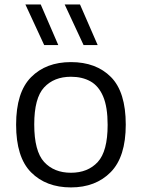

<svg xmlns="http://www.w3.org/2000/svg" viewBox="-20 -828 634 858"><path d="M297 9.5Q186 9.5 119 -57.8Q52 -125 52 -271Q52 -415.5 118.8 -483Q185.5 -550.5 297 -550.5Q409.5 -550.5 475.8 -483.8Q542 -417 542 -271Q542 -127 474.8 -58.8Q407.5 9.5 297 9.5ZM297 -56Q372.5 -56 416.8 -104Q461 -152 461 -270Q461 -349.5 441 -396.8Q421 -444 384.2 -464.5Q347.5 -485 297 -485Q221.5 -485 177.2 -437.5Q133 -390 133 -272Q133 -152.5 177.2 -104.2Q221.5 -56 297 -56ZM353.5 -626.5 269 -808H337.5L416.5 -626.5ZM177.5 -626.5 93.5 -808H162L240.5 -626.5Z"/></svg>

Font: Encode Sans Semi Expanded
Style: Regular
Weight: 400
Width: 6
Designer: Multiple Designers
Foundry: Impallari Type
Version: Version 3.000; ttfautohint (v1.8.3) -l 8 -r 50 -G 200 -x 14 